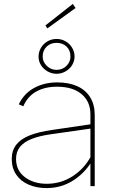

<svg xmlns="http://www.w3.org/2000/svg" viewBox="-20 -951 577 981"><path d="M271 -508Q211 -508 166.5 -484Q122 -460 99 -408L76 -418Q103 -474 155 -502Q207 -530 272 -530Q332 -530 375 -510.5Q418 -491 441 -453.5Q464 -416 464 -364V0H442V-367Q442 -432 397 -470Q352 -508 271 -508ZM40 -139Q40 -182 63 -211.5Q86 -241 131 -259Q176 -277 246 -287L450 -317V-295L240 -265Q182 -257 142.5 -241.5Q103 -226 82.5 -201Q62 -176 62 -139Q62 -80 107 -46Q152 -12 219 -12Q292 -12 352.5 -51.5Q413 -91 447 -157L460 -146Q423 -75 359.5 -32.5Q296 10 218 10Q167 10 126.5 -7.5Q86 -25 63 -58.5Q40 -92 40 -139ZM177 -662Q177 -686 189.5 -707Q202 -728 223 -740Q244 -752 269 -752Q294 -752 315 -740Q336 -728 348.5 -707Q361 -686 361 -662Q361 -639 348.5 -618.5Q336 -598 314.5 -586Q293 -574 269 -574Q245 -574 223.5 -586Q202 -598 189.5 -618Q177 -638 177 -662ZM340 -662Q340 -694 320 -713Q300 -732 269 -732Q238 -732 218 -712.5Q198 -693 198 -662Q198 -635 219 -614.5Q240 -594 269 -594Q299 -594 319.5 -614.5Q340 -635 340 -662ZM212 -821 352 -931 366 -910 222 -806Z"/></svg>

Font: Easer Grotesk Variable
Style: Regular
Weight: 400
Designer: Boardeaser, Bonnie Shaver-Troup, Thomas Jockin
Foundry: Lexend
Version: Version 1.001;Glyphs 3.1.2 (3151)